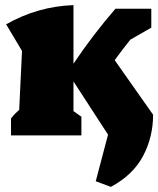

<svg xmlns="http://www.w3.org/2000/svg" viewBox="-20 -529 618 750"><path d="M23 0V-66Q31 -77 39 -85Q47 -93 55 -100L66 -330L4 -434Q127 -504 267 -509V-280Q305 -337 346 -390.5Q387 -444 431 -495H571V-421L489 -374Q457 -334 428 -294L578 -81Q578 7 538.5 81Q499 155 413 201L354 179L402 -3L267 -211V-95L298 -73V0Z"/></svg>

Font: Piazzolla Black
Style: Regular
Weight: 900
Designer: Juan Pablo del Peral
Foundry: Huerta Tipografica
Version: Version 1.330